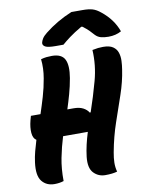

<svg xmlns="http://www.w3.org/2000/svg" viewBox="-100 -1005 843 1085"><g transform="rotate(-10 321.5 -462.5)"><path d="M59 -395H114Q129 -440 143.5 -489Q158 -538 167 -591Q177 -648 171 -700Q189 -705 203.5 -706.5Q218 -708 234 -708Q290 -708 307.5 -673Q325 -638 313 -567Q305 -521 293 -478Q281 -435 268 -395H305Q337 -395 358 -384Q379 -373 390 -355L395 -356Q424 -440 447.5 -526.5Q471 -613 466 -701Q486 -705 499 -706.5Q512 -708 528 -708Q565 -708 584.5 -694.5Q604 -681 611 -659.5Q618 -638 617 -612.5Q616 -587 612 -563Q602 -495 577.5 -423.5Q553 -352 526.5 -275Q500 -198 484 -111Q478 -79 477.5 -52.5Q477 -26 484 0Q457 8 415 8Q376 8 349 -20Q322 -48 329 -112Q333 -146 341 -180.5Q349 -215 360 -250H218Q200 -192 188 -131Q176 -70 177 0Q153 8 124 8Q78 8 52 -24.5Q26 -57 36 -132Q40 -163 48 -193.5Q56 -224 66 -256Q47 -268 44.5 -299.5Q42 -331 52 -370ZM386 -933H450Q485 -933 507 -926.5Q529 -920 553 -900Q618 -848 643 -777Q611 -759 569 -759Q544 -759 525.5 -764Q507 -769 493 -784Q481 -798 468 -811Q455 -824 432 -841H426Q383 -816 355.5 -795.5Q328 -775 310 -759H265Q221 -759 206 -767.5Q191 -776 193 -790Q195 -801 203 -814Q211 -827 230 -842Q299 -897 386 -933Z"/></g></svg>

Font: Recursive Mn Csl St XBd
Style: Italic
Weight: 800
Italic angle: -15°
Monospace: yes
Version: Version 1.079;hotconv 1.0.112;makeotfexe 2.5.65598; ttfautoh